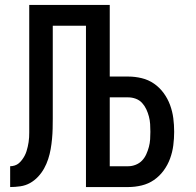

<svg xmlns="http://www.w3.org/2000/svg" viewBox="-20 -755 790 775"><path d="M21 0V-84Q30 -84 39.5 -87Q49 -90 56 -96Q63 -102 69 -110Q75 -118 79.5 -126.5Q84 -135 87 -144.5Q90 -154 92 -163Q94 -172 95.5 -181.5Q97 -191 97.5 -201Q98 -211 98 -220.5Q98 -230 98 -239V-735H423V-446H498Q525 -446 552 -439.5Q579 -433 601.5 -417.5Q624 -402 640.5 -379.5Q657 -357 666.5 -331Q676 -305 679.5 -278Q683 -251 683 -223Q683 -196 679.5 -168.5Q676 -141 666.5 -115Q657 -89 640.5 -66.5Q624 -44 601.5 -28.5Q579 -13 552 -6.5Q525 0 498 0H327V-651H193V-318Q193 -297 193 -276.5Q193 -256 192.5 -235.5Q192 -215 190 -194Q188 -173 184.5 -153Q181 -133 174.5 -113Q168 -93 158 -75Q148 -57 133.5 -41.5Q119 -26 101 -16Q83 -6 62 -3Q41 0 21 0ZM423 -84H498Q513 -84 528 -90Q543 -96 553.5 -107Q564 -118 570.5 -132.5Q577 -147 581 -162Q585 -177 586 -192.5Q587 -208 587 -223Q587 -239 586 -254.5Q585 -270 581 -285Q577 -300 570.5 -314Q564 -328 553.5 -339.5Q543 -351 528 -356.5Q513 -362 498 -362H423Z"/></svg>

Font: Iosevka Aile Medium
Style: Regular
Weight: 500
Designer: Belleve Invis
Foundry: Belleve Invis
Version: Version 27.3.5; ttfautohint (v1.8.4)